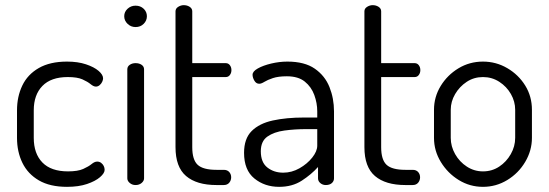

<svg xmlns="http://www.w3.org/2000/svg" viewBox="-20 -718 2129 745"><path d="M240 7Q174 7 131 -18Q88 -43 67 -86Q46 -129 46 -183V-290Q46 -343 66.5 -386Q87 -429 130.5 -454Q174 -479 240 -479Q282 -479 313.5 -468.5Q345 -458 362.5 -443Q380 -428 380 -414Q380 -408 376.5 -400.5Q373 -393 366.5 -387.5Q360 -382 352 -382Q343 -382 331.5 -391.5Q320 -401 300 -410Q280 -419 243 -419Q178 -419 144.5 -384.5Q111 -350 111 -290V-183Q111 -122 144.5 -87.5Q178 -53 244 -53Q282 -53 303 -62.5Q324 -72 335.5 -81.5Q347 -91 357 -91Q366 -91 372.5 -86Q379 -81 382.5 -74Q386 -67 386 -59Q386 -46 368 -30.5Q350 -15 317.5 -4Q285 7 240 7Z M506 0Q493 0 483.5 -8Q474 -16 474 -26V-449Q474 -460 483.5 -466.5Q493 -473 506 -473Q520 -473 529.5 -466.5Q539 -460 539 -449V-26Q539 -16 529.5 -8Q520 0 506 0ZM506 -613Q488 -613 475 -625.5Q462 -638 462 -655Q462 -672 475 -684Q488 -696 506 -696Q525 -696 537.5 -684Q550 -672 550 -655Q550 -638 537.5 -625.5Q525 -613 506 -613Z M820 0Q743 0 702 -35Q661 -70 661 -147V-674Q661 -685 671.5 -691.5Q682 -698 693 -698Q706 -698 716 -691.5Q726 -685 726 -674V-473H856Q866 -473 872 -465Q878 -457 878 -446Q878 -435 872 -427Q866 -419 856 -419H726V-147Q726 -98 747 -78.5Q768 -59 820 -59H848Q862 -59 869.5 -50.5Q877 -42 877 -30Q877 -18 869.5 -9Q862 0 848 0Z M1063 7Q1007 7 967 -25.5Q927 -58 927 -125Q927 -180 956.5 -209.5Q986 -239 1038.5 -250.5Q1091 -262 1160 -262H1211V-286Q1211 -318 1199.5 -349.5Q1188 -381 1162.5 -401.5Q1137 -422 1093 -422Q1060 -422 1039 -415Q1018 -408 1006 -400.5Q994 -393 986 -393Q974 -393 967 -405Q960 -417 960 -428Q960 -441 980.5 -452.5Q1001 -464 1032.5 -471.5Q1064 -479 1095 -479Q1162 -479 1201.5 -451.5Q1241 -424 1258.5 -380Q1276 -336 1276 -286V-26Q1276 -15 1267.5 -7.5Q1259 0 1244 0Q1232 0 1223 -7.5Q1214 -15 1214 -26V-70Q1188 -41 1151 -17Q1114 7 1063 7ZM1079 -48Q1112 -48 1142 -65Q1172 -82 1191.5 -106.5Q1211 -131 1211 -153V-217H1169Q1124 -217 1083.5 -211.5Q1043 -206 1017.5 -188Q992 -170 992 -131Q992 -88 1017.5 -68Q1043 -48 1079 -48Z M1553 0Q1476 0 1435 -35Q1394 -70 1394 -147V-674Q1394 -685 1404.5 -691.5Q1415 -698 1426 -698Q1439 -698 1449 -691.5Q1459 -685 1459 -674V-473H1589Q1599 -473 1605 -465Q1611 -457 1611 -446Q1611 -435 1605 -427Q1599 -419 1589 -419H1459V-147Q1459 -98 1480 -78.5Q1501 -59 1553 -59H1581Q1595 -59 1602.5 -50.5Q1610 -42 1610 -30Q1610 -18 1602.5 -9Q1595 0 1581 0Z M1854 7Q1803 7 1760 -19.5Q1717 -46 1690.5 -89.5Q1664 -133 1664 -183V-292Q1664 -342 1690 -384.5Q1716 -427 1759 -453Q1802 -479 1854 -479Q1905 -479 1948.5 -453.5Q1992 -428 2018 -386Q2044 -344 2044 -292V-183Q2044 -134 2018 -90Q1992 -46 1948.5 -19.5Q1905 7 1854 7ZM1854 -53Q1889 -53 1917 -71.5Q1945 -90 1962 -120Q1979 -150 1979 -183V-292Q1979 -324 1962.5 -353Q1946 -382 1917.5 -400.5Q1889 -419 1854 -419Q1819 -419 1791 -400.5Q1763 -382 1746 -353Q1729 -324 1729 -292V-183Q1729 -150 1746 -120Q1763 -90 1791.5 -71.5Q1820 -53 1854 -53Z"/></svg>

Font: Dosis
Style: Regular
Weight: 400
Designer: EdgarTolentino, PabloImpallari, IginoMarini
Foundry: EdgarTolentino, PabloImpallari, IginoMarini
Version: Version 3.001; ttfautohint (v1.8.2)